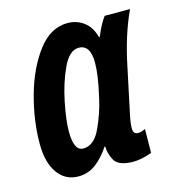

<svg xmlns="http://www.w3.org/2000/svg" viewBox="-89 -630 654 717"><g transform="rotate(-15 237.5 -272.0)"><path d="M250 -72H253Q252 -48 267 -19Q282 10 341 10Q372 10 412 -5L413 -97Q398 -89 385 -89Q366 -89 366 -112Q366 -132 373 -164L410 -339Q434 -456 475 -544H377Q358 -519 339 -473H336Q325 -514 297.5 -534Q270 -554 236 -554Q169 -554 120 -488.5Q71 -423 45 -328.5Q19 -234 19 -145Q19 -72 48.5 -31Q78 10 128 10Q165 10 194.5 -11.5Q224 -33 250 -72ZM136 -161Q136 -204 150 -273.5Q164 -343 190 -398.5Q216 -454 252 -454Q297 -454 297 -385Q297 -361 292.5 -329.5Q288 -298 277 -250Q265 -196 239.5 -141Q214 -86 172 -86Q136 -86 136 -161Z"/></g></svg>

Font: Noto Sans Display Condensed
Style: Bold Italic
Weight: 700
Width: 3
Designer: Monotype Design team
Foundry: Monotype Imaging Inc.
Version: 1.000